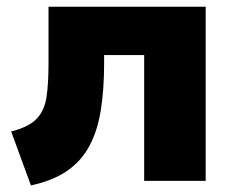

<svg xmlns="http://www.w3.org/2000/svg" viewBox="-20 -535 694 568"><path d="M71.5 13.5 13 -146Q64.5 -159 88 -183.2Q111.5 -207.5 117.5 -247.2Q123.5 -287 123.5 -347V-515H588.5V0H406.5V-372H288V-347Q288 -270 278.2 -209Q268.5 -148 244.5 -103.2Q220.5 -58.5 178.5 -29.5Q136.5 -0.5 71.5 13.5Z"/></svg>

Font: Geologica Roman ExtraBold
Style: Regular
Weight: 800
Designer: Sindre Bremnes, Frode Helland
Foundry: Monokrom Skriftforlag AS
Version: Version 1.010;gftools[0.9.28]